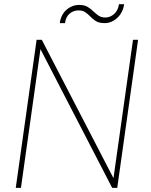

<svg xmlns="http://www.w3.org/2000/svg" viewBox="-20 -902 726 922"><path d="M576.2 -881.8Q570.3 -841.3 543.2 -816.2Q516.1 -791 481.9 -791Q455.6 -791 439.9 -801Q424.3 -811 412.6 -823.7Q401.9 -835 389.2 -843.5Q376.5 -852.1 356.9 -852.1Q333 -852.1 314.7 -836.9Q296.4 -821.8 292 -791H267.1Q272.5 -831.5 299.3 -855Q326.2 -878.4 360.4 -878.4Q385.7 -878.4 401.6 -868.4Q417.5 -858.4 430.2 -845.7Q441.9 -834.5 454.6 -826.2Q467.3 -817.9 485.8 -817.9Q508.8 -817.9 527.8 -834.5Q546.9 -851.1 551.3 -881.8ZM543 0H518.6L174.3 -666L80.6 0H55.7L155.8 -710.9H180.7L524.9 -46.4L618.7 -710.9H643.1Z"/></svg>

Font: Robert Sans Thin
Style: Italic
Weight: 100
Italic angle: -8°
Designer: Christian Robertson (extended by Adam Twardoch)
Foundry: Google
Version: Version 12.135;April 2, 2019;FontCreator 11.5.0.2425 64-bit;